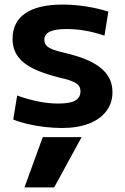

<svg xmlns="http://www.w3.org/2000/svg" viewBox="-20 -550 547 840"><path d="M217 270H87L167 50H337ZM251 10Q216 10 176.5 5.5Q137 1 101 -7.5Q65 -16 38 -27L55 -132Q103 -115 147.5 -106Q192 -97 236 -97Q286 -97 309 -110Q332 -123 332 -150Q332 -166 324 -176Q316 -186 295.5 -194.5Q275 -203 238 -211Q174 -227 128.5 -248.5Q83 -270 59 -302Q35 -334 35 -380Q35 -454 91 -492Q147 -530 254 -530Q303 -530 355.5 -522Q408 -514 454 -499L437 -394Q393 -409 352 -416Q311 -423 272 -423Q222 -423 198 -411.5Q174 -400 174 -376Q174 -362 182 -352Q190 -342 210 -334Q230 -326 266 -318Q313 -307 351 -292Q389 -277 416 -256.5Q443 -236 457.5 -209Q472 -182 472 -147Q472 -99 445 -63.5Q418 -28 368.5 -9Q319 10 251 10Z"/></svg>

Font: M PLUS 1
Style: Bold
Weight: 700
Designer: Coji Morishita
Foundry: UNDERFOREST DESIGN
Version: Version 1.001